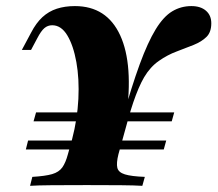

<svg xmlns="http://www.w3.org/2000/svg" viewBox="-20 -602 705 622"><path d="M77.4 0 84.7 -29Q126.6 -31.5 148.8 -37.9Q171 -44.4 181.9 -59.7Q192.7 -75 200 -102.4L213.7 -151.6Q230.6 -216.1 233.9 -281.5Q237.1 -346.8 227.4 -400.8Q217.7 -454.8 198 -487.5Q178.2 -520.2 149.2 -520.2Q134.7 -520.2 123.8 -510.9Q112.9 -501.6 100.8 -478.2L80.6 -440.3H50.8L80.6 -496Q96.8 -527.4 117.3 -546.4Q137.9 -565.3 164.1 -573.8Q190.3 -582.3 222.6 -582.3Q325.8 -582.3 369.4 -487.5Q412.9 -392.7 388.7 -219.4L375.8 -213.7Q406.5 -322.6 432.7 -394Q458.9 -465.3 484.3 -506.9Q509.7 -548.4 537.9 -565.3Q566.1 -582.3 600 -582.3Q629.8 -582.3 647.2 -567.3Q664.5 -552.4 664.5 -526.6Q664.5 -497.6 648.8 -482.3Q633.1 -466.9 607.3 -456.5Q581.5 -446 552 -435.1Q522.6 -424.2 494.8 -404.8Q466.9 -385.5 446.8 -351.6Q437.9 -336.3 429 -315.7Q420.2 -295.2 411.7 -270.2Q403.2 -245.2 395.2 -216.1L363.7 -102.4Q356.5 -73.4 360.1 -58.5Q363.7 -43.5 384.7 -37.1Q405.6 -30.6 449.2 -29L441.1 0Q416.1 -1.6 371 -2Q325.8 -2.4 261.3 -2.4Q193.5 -2.4 147.2 -2Q100.8 -1.6 77.4 0ZM63.7 -117.7 71 -146.8H518.5L510.5 -117.7ZM88.7 -208.9 96.8 -237.9H292.7V-208.9ZM357.3 -208.9 366.9 -237.9H544.4L536.3 -208.9Z"/></svg>

Font: Playfair 5pt SemiExpanded Light Black
Style: Italic
Weight: 900
Italic angle: -15.6°
Version: Version 2.001;gftools[0.9.30]